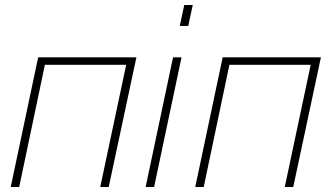

<svg xmlns="http://www.w3.org/2000/svg" viewBox="-20 -750 1329 770"><path d="M23 0 133 -520H527L416 0H382L486 -490H160L57 0Z M719 -730H753L735 -646H701ZM674 -520H708L598 0H564Z M763 0 873 -520H1267L1156 0H1122L1226 -490H900L797 0Z"/></svg>

Font: Raleway ExtraLight
Style: Italic
Weight: 200
Italic angle: -12°
Designer: Matt McInerney, Pablo Impallari, Rodrigo Fuenzalida
Foundry: Matt McInerney, Pablo Impallari, Rodrigo Fuenzalida
Version: Version 4.026